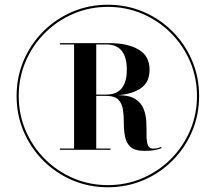

<svg xmlns="http://www.w3.org/2000/svg" viewBox="-20 -780 910 810"><path d="M50 -375Q50 -455 79.8 -524.8Q109.5 -594.5 162.5 -647.5Q215.5 -700.5 285.2 -730.2Q355 -760 435 -760Q515 -760 584.8 -730.2Q654.5 -700.5 707.5 -647.5Q760.5 -594.5 790.2 -524.8Q820 -455 820 -375Q820 -295 790.2 -225.2Q760.5 -155.5 707.5 -102.5Q654.5 -49.5 584.8 -19.8Q515 10 435 10Q355 10 285.2 -19.8Q215.5 -49.5 162.5 -102.5Q109.5 -155.5 79.8 -225.2Q50 -295 50 -375ZM59 -375Q59 -297.5 88.2 -229.2Q117.5 -161 169.2 -109.2Q221 -57.5 289.2 -28.2Q357.5 1 435 1Q512.5 1 580.8 -28.2Q649 -57.5 700.8 -109.2Q752.5 -161 781.8 -229.2Q811 -297.5 811 -375Q811 -452.5 781.8 -520.8Q752.5 -589 700.8 -640.8Q649 -692.5 580.8 -721.8Q512.5 -751 435 -751Q357.5 -751 289.2 -721.8Q221 -692.5 169.2 -640.8Q117.5 -589 88.2 -520.8Q59 -452.5 59 -375ZM232.5 -153.5H292.5V-592.5H232.5V-598H443Q517.5 -598 564.2 -571.2Q611 -544.5 611 -486Q611 -434.5 576 -409Q541 -383.5 478 -378.5Q526 -378.5 551.2 -362Q576.5 -345.5 586.2 -319.8Q596 -294 597.2 -265.2Q598.5 -236.5 598.2 -211Q598 -185.5 603.2 -169.2Q608.5 -153 627 -153Q636.5 -153 645 -155.2Q653.5 -157.5 660 -160.5L662 -155.5Q654.5 -151.5 635.5 -147.5Q616.5 -143.5 590 -143.5Q549 -143.5 530.8 -160.2Q512.5 -177 507.5 -203.5Q502.5 -230 502.5 -259.5Q502.5 -289 499 -315.5Q495.5 -342 480 -358.8Q464.5 -375.5 428 -375.5H386V-153.5H446V-148H232.5ZM428 -592.5H386V-381H428Q515 -381 515 -486Q515 -592.5 428 -592.5Z"/></svg>

Font: Bodoni* 24pt
Style: Bold
Weight: 700
Version: Version 2.3